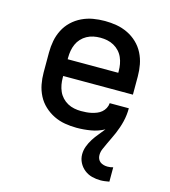

<svg xmlns="http://www.w3.org/2000/svg" viewBox="-112 -617 823 931"><g transform="rotate(15 300.0 -152.0)"><path d="M478 224Q456 224 435 218.5Q414 213 397 199.5Q380 186 370 166.5Q360 147 360 125Q360 104 367.5 84Q375 64 386.5 46Q398 28 411.5 12Q425 -4 438 -21Q407 -4 371.5 2Q336 8 300 8Q271 8 241.5 3Q212 -2 185.5 -15Q159 -28 137 -48.5Q115 -69 101.5 -95.5Q88 -122 82.5 -151Q77 -180 77 -210V-310Q77 -340 82.5 -369Q88 -398 101.5 -424.5Q115 -451 136.5 -471.5Q158 -492 185 -505Q212 -518 241 -523Q270 -528 300 -528Q330 -528 359 -523Q388 -518 415 -505Q442 -492 463.5 -471.5Q485 -451 498.5 -424.5Q512 -398 517.5 -369Q523 -340 523 -310V-218H173V-210Q173 -192 176 -175Q179 -158 186 -142Q193 -126 205 -113Q217 -100 232.5 -91.5Q248 -83 265.5 -79.5Q283 -76 300 -76Q313 -76 326.5 -77Q340 -78 353 -81Q366 -84 378.5 -89Q391 -94 401 -102.5Q411 -111 417.5 -123Q424 -135 425 -149H521Q521 -132 519 -115Q517 -98 513 -81.5Q509 -65 503.5 -49Q498 -33 491.5 -17.5Q485 -2 477.5 13Q470 28 463 43.5Q456 59 449 74.5Q442 90 442 107Q442 117 446 126Q450 135 457.5 140.5Q465 146 474.5 148.5Q484 151 494 151Q501 151 508 150Q515 149 522 147V219Q511 221 500 222.5Q489 224 478 224ZM173 -302H427V-310Q427 -328 424 -345Q421 -362 414 -378Q407 -394 395 -407Q383 -420 367.5 -428.5Q352 -437 335 -440.5Q318 -444 300 -444Q282 -444 265 -440.5Q248 -437 232.5 -428.5Q217 -420 205 -407Q193 -394 186 -378Q179 -362 176 -345Q173 -328 173 -310Z"/></g></svg>

Font: Iosevka Fixed Curly Md Ex
Style: Regular
Weight: 500
Width: 7
Monospace: yes
Designer: Belleve Invis
Foundry: Belleve Invis
Version: Version 30.1.2